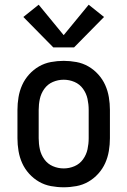

<svg xmlns="http://www.w3.org/2000/svg" viewBox="-20 -786 540 814"><path d="M250 8Q223 8 196 3Q169 -2 145.5 -15.5Q122 -29 103.5 -49.5Q85 -70 74 -94.5Q63 -119 58.5 -146Q54 -173 54 -200V-320Q54 -347 58.5 -374Q63 -401 74 -425.5Q85 -450 103.5 -470.5Q122 -491 145.5 -504.5Q169 -518 196 -523Q223 -528 250 -528Q277 -528 304 -523Q331 -518 354.5 -504.5Q378 -491 396.5 -470.5Q415 -450 426 -425.5Q437 -401 441.5 -374Q446 -347 446 -320V-200Q446 -173 441.5 -146Q437 -119 426 -94.5Q415 -70 396.5 -49.5Q378 -29 354.5 -15.5Q331 -2 304 3Q277 8 250 8ZM250 -72Q274 -72 296 -81.5Q318 -91 332 -110.5Q346 -130 351 -153Q356 -176 356 -200V-320Q356 -344 351 -367Q346 -390 332 -409.5Q318 -429 296 -438.5Q274 -448 250 -448Q226 -448 204 -438.5Q182 -429 168 -409.5Q154 -390 149 -367Q144 -344 144 -320V-200Q144 -176 149 -153Q154 -130 168 -110.5Q182 -91 204 -81.5Q226 -72 250 -72ZM206 -585 79 -714 144 -766 250 -637 356 -766 421 -714 294 -585Z"/></svg>

Font: Iosevka SS04 Medium
Style: Regular
Weight: 500
Monospace: yes
Designer: Belleve Invis
Foundry: Belleve Invis
Version: Version 19.0.0; ttfautohint (v1.8.4)